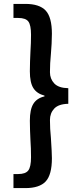

<svg xmlns="http://www.w3.org/2000/svg" viewBox="-20 -797 410 984"><path d="M49 95H73Q111 95 125 76.5Q139 58 139 9Q139 -37 136 -80Q135 -103 134 -127.5Q133 -152 133 -178Q133 -236 151 -265Q169 -294 208 -303V-307Q169 -317 151 -345.5Q133 -374 133 -432Q133 -458 134 -483Q135 -508 136 -531Q139 -576 139 -619Q139 -668 125.5 -686.5Q112 -705 73 -705H49V-777H110Q182 -777 214 -743Q246 -709 246 -624Q246 -599 244.5 -572.5Q243 -546 241 -522Q236 -472 236 -427Q236 -393 258 -369.5Q280 -346 330 -345V-265Q280 -264 258 -240.5Q236 -217 236 -182Q236 -137 241 -89Q246 -12 246 14Q246 99 214 133Q182 167 110 167H49Z"/></svg>

Font: Nebula Sans Semibold
Style: Regular
Weight: 600
Designer: Paul D. Hunt for Adobe (as Source Sans)
Foundry: Nebula Entertainment & Broadcasting LLC
Version: Version 1.010